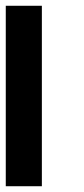

<svg xmlns="http://www.w3.org/2000/svg" viewBox="-20 -645 290 665"><path d="M125 0H0V-625H125Z"/></svg>

Font: Tiny5
Style: Regular
Weight: 400
Designer: Stefan Schmidt
Foundry: Made with Bits'n'Picas by Kreative Software
Version: Version 1.002; ttfautohint (v1.8.4.7-5d5b)